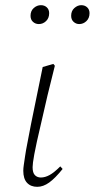

<svg xmlns="http://www.w3.org/2000/svg" viewBox="-20 -710 366 742"><path d="M130 -617Q117 -617 107.5 -625.5Q98 -634 98 -649Q98 -668 110.5 -679Q123 -690 138 -690Q152 -690 161 -681.5Q170 -673 170 -659Q170 -640 158 -628.5Q146 -617 130 -617ZM286 -617Q274 -617 264.5 -625.5Q255 -634 255 -649Q255 -668 267.5 -679Q280 -690 294 -690Q308 -690 317 -681.5Q326 -673 326 -659Q326 -640 314 -628.5Q302 -617 286 -617ZM124 12Q99 12 84.5 -3.5Q70 -19 70 -50Q70 -60 72 -73Q74 -86 77 -107Q80 -128 86 -158Q92 -188 100 -231L145 -451L186 -463L192 -456L164 -343Q150 -281 139.5 -236.5Q129 -192 122.5 -162.5Q116 -133 112.5 -113.5Q109 -94 107.5 -82.5Q106 -71 106 -64Q106 -42 115 -33Q124 -24 138 -24Q154 -24 171.5 -33.5Q189 -43 213 -67L222 -57Q193 -21 170 -4.5Q147 12 124 12Z"/></svg>

Font: Source Serif 4 48pt Light
Style: Italic
Weight: 300
Italic angle: -12°
Designer: Frank Grießhammer
Foundry: Adobe Systems Incorporated
Version: Version 4.004;hotconv 1.0.116;makeotfexe 2.5.65601